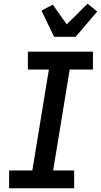

<svg xmlns="http://www.w3.org/2000/svg" viewBox="-20 -1013 543 1033"><path d="M379 0H29V-96H154L243 -639H130V-735H480V-639H355L266 -96H379ZM271 -815 203 -956 264 -988 339 -882 451 -993 503 -951 387 -815Z"/></svg>

Font: Iosevka Oblique
Style: Bold
Weight: 700
Italic angle: -9°
Monospace: yes
Designer: Belleve Invis
Foundry: Belleve Invis
Version: Version 32.5.0; ttfautohint (v1.8.4)